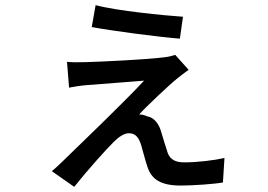

<svg xmlns="http://www.w3.org/2000/svg" viewBox="-20 -665 1040 745"><path d="M351 -645 336 -560C422 -544 601 -521 678 -515L690 -600C617 -605 433 -623 351 -645ZM712 -394 660 -452C651 -449 632 -444 619 -443C555 -434 360 -425 315 -424C289 -423 258 -423 240 -425L248 -325C265 -328 291 -333 320 -335C368 -339 494 -348 539 -352C462 -269 291 -105 221 -37C203 -20 194 -11 181 -1L268 60C318 -3 394 -88 422 -115C441 -134 462 -148 480 -148C507 -148 519 -130 528 -101C534 -82 544 -40 553 -15C569 31 604 55 682 55C729 55 813 49 845 43L851 -52C812 -43 746 -35 695 -35C662 -35 641 -45 631 -71C624 -92 613 -128 606 -151C598 -182 580 -209 550 -214C540 -219 528 -221 520 -221C547 -251 637 -336 667 -360C679 -369 697 -384 712 -394Z"/></svg>

Font: Source Han Sans JP Medium
Style: Regular
Weight: 500
Designer: Ryoko NISHIZUKA 西塚涼子 (kana, bopomofo & ideographs); Paul D. Hunt (Latin, Greek & Cyrillic); Sandoll Communications 산돌커뮤니
Foundry: Adobe
Version: Version 2.002;hotconv 1.0.116;makeotfexe 2.5.65601